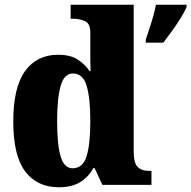

<svg xmlns="http://www.w3.org/2000/svg" viewBox="-20 -780 807 810"><path d="M228 10Q137 10 86.5 -56.5Q36 -123 36 -267Q36 -412 86 -480.5Q136 -549 225 -549Q277 -549 307.5 -529Q338 -509 358 -480H362Q361 -502 361 -533Q361 -564 361 -593V-642Q361 -681 338.5 -691Q316 -701 286 -701H278V-760H544V-140Q544 -93 560.5 -76Q577 -59 611 -59H619V0H412L379 -71H374Q353 -33 318 -11.5Q283 10 228 10ZM286 -70Q329 -70 345 -120Q361 -170 361 -270Q361 -366 345.5 -418Q330 -470 287 -470Q251 -470 236 -418Q221 -366 221 -269Q221 -169 236 -119.5Q251 -70 286 -70ZM595 -613Q601 -632 610 -658.5Q619 -685 626.5 -712Q634 -739 638 -760H767V-750Q758 -729 741.5 -702.5Q725 -676 705.5 -649Q686 -622 669 -600H595Z"/></svg>

Font: Noto Serif Hebrew SemiCondensed Black
Style: Regular
Weight: 900
Width: 4
Designer: Monotype Design Team
Foundry: Monotype Imaging Inc.
Version: Version 2.004; ttfautohint (v1.8.4.7-5d5b)